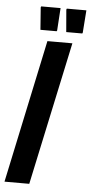

<svg xmlns="http://www.w3.org/2000/svg" viewBox="-72 -885 435 919"><g transform="rotate(5 145.5 -425.5)"><path d="M-14 0 132 -688H252L105 0ZM172 -739H94L86 -846L88 -851H181L174 -743ZM295 -739H218L209 -846L211 -851H305L297 -743Z"/></g></svg>

Font: Saira Ultra Condensed ExtraBold
Style: Italic
Weight: 800
Width: 1
Italic angle: -12°
Designer: Hector Gatti with collaboration of the Omnibus-Type team
Foundry: Omnibus-Type
Version: Version 1.001; ttfautohint (v1.8)